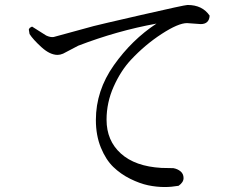

<svg xmlns="http://www.w3.org/2000/svg" viewBox="-20 -740 960 773"><path d="M643 13Q610 13 576.5 6Q543 -1 504.5 -20Q466 -39 436 -68Q406 -97 386 -146Q366 -195 366 -257Q366 -375 438.5 -477.5Q511 -580 610 -645Q451 -616 295 -556L234 -524Q222 -519 212 -519Q181 -519 147 -550Q113 -581 99 -603L96 -621Q97 -624 100 -628L109 -633L166 -597Q183 -589 196 -591L357 -635Q371 -639 547.5 -679.5Q724 -720 735 -720Q795 -720 824 -677Q822 -643 788 -643L733 -647Q698 -647 631 -603.5Q564 -560 507 -499Q466 -455 437.5 -391Q409 -327 409 -258Q409 -174 466.5 -122Q524 -70 630 -64L678 -63Q695 -60 707 -50Q719 -40 719 -23Q719 -6 699 8Q670 13 643 13Z"/></svg>

Font: cwTeXMing
Style: Medium
Weight: 500
Version: Version 1.17